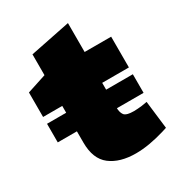

<svg xmlns="http://www.w3.org/2000/svg" viewBox="-167 -788 832 903"><g transform="rotate(-30 249.5 -336.5)"><path d="M15 -220V-321H481V-220ZM309 9Q222 9 170.5 -30.5Q119 -70 119 -159V-358H15V-491L119 -525V-638L337 -682V-525H481V-358H336V-226Q336 -197 347 -182.5Q358 -168 400 -168Q410 -168 420.5 -169Q431 -170 442 -171L472 -176L490 -25L468 -18Q425 -5 385 2Q345 9 309 9Z"/></g></svg>

Font: REM Medium Black
Style: Regular
Weight: 900
Version: Version 1.005;gftools[0.9.28]